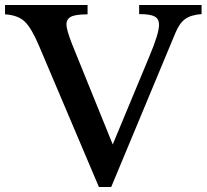

<svg xmlns="http://www.w3.org/2000/svg" viewBox="-40 -734 821 763"><path d="M245 -562 408 -160 554 -511Q592 -601 592 -636Q592 -659 574.5 -668.5Q557 -678 513 -678V-714H761V-678Q719 -675 696 -658.5Q673 -642 657 -603L402 9H353L115 -552Q85 -623 58 -648.5Q31 -674 -20 -677V-714H308V-677Q260 -677 242 -667.5Q224 -658 224 -637Q224 -617 245 -562Z"/></svg>

Font: Kolar Light
Style: Regular
Weight: 300
Designer: Ramakrishna Saiteja (Kannada); Shiva Nallaperumal (Latin)
Foundry: Indian Type Foundry
Version: Version 1.001;PS 1.0;hotconv 1.0.88;makeotf.lib2.5.647800